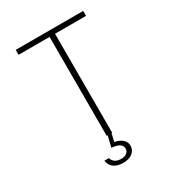

<svg xmlns="http://www.w3.org/2000/svg" viewBox="-233 -935 1167 1281"><g transform="rotate(-30 350.0 -294.0)"><path d="M329 0V-762H90V-800H610V-762H371V0ZM341 -20H371L352 61Q390 68 412 87.5Q434 107 434 136Q434 170 407 191Q380 212 336 212Q291 212 264 192Q237 172 233 136H267Q281 182 338 182Q364 182 380 169.5Q396 157 396 138Q396 96 335 87L316 85Z"/></g></svg>

Font: Martian Mono Thin
Style: Regular
Weight: 100
Monospace: yes
Designer: Roman Shamin
Foundry: Evil Martians
Version: Version 1.000; ttfautohint (v1.8.4.7-5d5b)